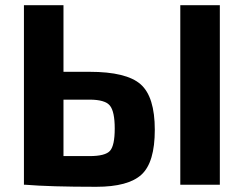

<svg xmlns="http://www.w3.org/2000/svg" viewBox="-20 -710 937 738"><path d="M224 -434H324Q466 -434 520.5 -386Q575 -338 575 -211Q575 -86 524 -39Q473 8 350 8Q171 8 76 0H72V-690H224ZM825 -690V0H673V-690ZM224 -110H324Q385 -110 403 -130.5Q421 -151 421 -216Q421 -281 402.5 -304Q384 -327 324 -327H224Z"/></svg>

Font: Exo 2.0
Style: Bold
Weight: 700
Designer: Natanael Gama
Version: Version 1.001;PS 001.001;hotconv 1.0.70;makeotf.lib2.5.58329